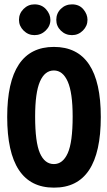

<svg xmlns="http://www.w3.org/2000/svg" viewBox="-20 -848 490 880"><path d="M227 12Q13 12 13 -312Q13 -633 227 -633Q442 -633 442 -312Q442 13 227 12ZM227 -96Q268 -96 290.5 -146Q313 -196 313 -314Q313 -423 290.5 -474Q268 -525 227 -525Q185 -525 163 -474Q141 -423 141 -314Q141 -196 163 -146Q185 -96 227 -96ZM138 -687Q109 -687 88 -708Q67 -729 67 -757Q67 -786 88 -807Q109 -828 138 -828Q171 -828 191 -805.5Q211 -783 211 -757Q211 -729 189.5 -708Q168 -687 138 -687ZM310 -687Q280 -687 259 -707.5Q238 -728 238 -757Q238 -787 259 -807.5Q280 -828 310 -828Q343 -828 362 -805.5Q381 -783 381 -757Q381 -729 360 -708Q339 -687 310 -687Z"/></svg>

Font: Inconsolata SemiCondensed Black
Style: Regular
Weight: 900
Width: 4
Monospace: yes
Designer: Raph Levien, Cyreal, Brenton Simpson
Foundry: Raph Levien, Cyreal, Google
Version: Version 3.001; ttfautohint (v1.8.2.53-6de2)